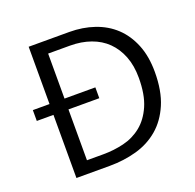

<svg xmlns="http://www.w3.org/2000/svg" viewBox="-114 -748 879 866"><g transform="rotate(-20 326.0 -315.0)"><path d="M305 -630Q369 -630 424.5 -611Q480 -592 520 -554.5Q560 -517 583 -460.5Q606 -404 606 -329Q606 -238 579 -175Q552 -112 506 -73Q460 -34 399 -17Q338 0 270 0H110V-303H30V-355H110V-630ZM330 -355V-303H182V-59H261Q311 -59 359 -70.5Q407 -82 445 -112.5Q483 -143 506 -195.5Q529 -248 529 -329Q529 -387 511.5 -432Q494 -477 462.5 -508Q431 -539 386 -555Q341 -571 287 -571H182V-355Z"/></g></svg>

Font: Mukta Mahee Light
Style: Regular
Weight: 300
Designer: Shuchita Grover, Noopur Datye, Girish Dalvi, Yashodeep Gholap
Foundry: Ek Type
Version: Version 2.538;PS 1.000;hotconv 16.6.51;makeotf.lib2.5.65220;